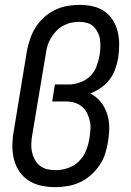

<svg xmlns="http://www.w3.org/2000/svg" viewBox="-20 -763 540 791"><path d="M208 8Q178 8 150 2Q122 -4 99 -18.5Q76 -33 60.5 -55.5Q45 -78 38 -105Q31 -132 31 -161Q31 -190 36 -219L91 -554Q96 -579 104.5 -604Q113 -629 127.5 -651.5Q142 -674 162.5 -692.5Q183 -711 207.5 -722.5Q232 -734 257.5 -738.5Q283 -743 308 -743Q336 -743 362.5 -737Q389 -731 410 -716.5Q431 -702 445 -680Q459 -658 465 -632.5Q471 -607 471 -580Q471 -553 467 -525Q463 -502 455 -479Q447 -456 432 -436Q417 -416 396 -401.5Q375 -387 352 -378Q377 -365 394.5 -343.5Q412 -322 421 -295Q430 -268 430 -238.5Q430 -209 425 -179Q421 -154 413 -129Q405 -104 389.5 -81.5Q374 -59 353.5 -41Q333 -23 309 -12Q285 -1 259 3.5Q233 8 208 8ZM209 -62Q234 -62 259.5 -70.5Q285 -79 304.5 -98Q324 -117 334 -141.5Q344 -166 348 -191Q351 -210 352.5 -228.5Q354 -247 350 -264.5Q346 -282 338.5 -297.5Q331 -313 317.5 -324Q304 -335 287 -340Q270 -345 251 -345H195L206 -415H262Q285 -415 308.5 -423Q332 -431 350 -448Q368 -465 377 -488Q386 -511 390 -534Q393 -550 393.5 -566.5Q394 -583 392 -599Q390 -615 383 -629Q376 -643 365.5 -653.5Q355 -664 339 -668.5Q323 -673 307 -673Q290 -673 273.5 -669.5Q257 -666 241 -657.5Q225 -649 212.5 -636Q200 -623 190.5 -607.5Q181 -592 176 -575.5Q171 -559 169 -543L113 -208Q110 -190 109 -172Q108 -154 111.5 -137.5Q115 -121 123 -106Q131 -91 144 -80.5Q157 -70 174 -66Q191 -62 209 -62Z"/></svg>

Font: Iosevka Curly
Style: Italic
Weight: 400
Italic angle: -9°
Monospace: yes
Designer: Belleve Invis
Foundry: Belleve Invis
Version: Version 22.1.2; ttfautohint (v1.8.4)